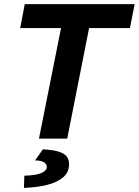

<svg xmlns="http://www.w3.org/2000/svg" viewBox="-20 -672 673 931"><path d="M169 0 276 -536H78L100 -652H633L610 -536H412L306 0ZM96 239 98 180Q157 178 182 166.5Q207 155 207 137Q207 125 194.5 115.5Q182 106 150 106L188 52Q241 55 268 64.5Q295 74 305 89Q315 104 315 124Q315 163 286.5 187.5Q258 212 208.5 224.5Q159 237 96 239Z"/></svg>

Font: Source Code Pro ExtraLight
Style: Bold Italic
Weight: 700
Italic angle: -11°
Monospace: yes
Version: Version 1.016;hotconv 1.0.116;makeotfexe 2.5.65601